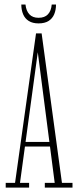

<svg xmlns="http://www.w3.org/2000/svg" viewBox="-20 -854 355 874"><path d="M6 0V-21.5H48.5L144 -702H169.5L262 -21.5H310V0H184V-21.5H229L151.5 -620H152.5L71 -21.5H112.5V0ZM85.5 -187V-208H217V-187ZM155.5 -747.5Q128.5 -747.5 111 -758.5Q93.5 -769.5 85.2 -789.2Q77 -809 77 -833.5H96Q99 -804.5 113.8 -788.8Q128.5 -773 155.5 -773Q183.5 -773 198.2 -788.8Q213 -804.5 215.5 -833.5H235Q235 -809 226.8 -789.2Q218.5 -769.5 201 -758.5Q183.5 -747.5 155.5 -747.5Z"/></svg>

Font: Imbue 48pt Thin
Style: Regular
Weight: 250
Designer: Tyler Finck
Foundry: Etcetera Type Company
Version: Version 1.102